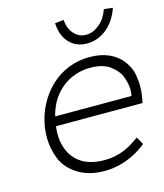

<svg xmlns="http://www.w3.org/2000/svg" viewBox="-111 -817 779 911"><g transform="rotate(-15 278.5 -361.5)"><path d="M289 10Q214 10 160 -24Q106 -58 86 -109.5Q66 -161 66 -212Q66 -236 69 -261Q78 -320 103.5 -369Q129 -418 167 -454.5Q205 -491 254.5 -511Q304 -531 359 -531Q413 -531 454 -513Q495 -495 520 -461.5Q545 -428 551 -395Q557 -362 557 -339Q557 -312 552 -282L547 -255H122Q119 -235 119 -217Q119 -178 131 -146Q149 -95 192.5 -67.5Q236 -40 305 -40Q342 -40 382.5 -52Q423 -64 478 -104L499 -67Q474 -46 441.5 -28.5Q409 -11 370.5 -0.5Q332 10 289 10ZM505 -301 506 -307Q508 -319 508 -331Q508 -359 496 -393Q484 -427 448 -454Q412 -481 351 -481Q294 -481 246 -456Q198 -431 165 -383Q142 -348 130 -301ZM367 -596Q313 -596 280 -631.5Q247 -667 244 -728L287 -733Q291 -688 315 -662.5Q339 -637 373 -637Q407 -637 438 -662.5Q469 -688 485 -733L528 -728Q507 -667 464 -631.5Q421 -596 367 -596Z"/></g></svg>

Font: Lexend ExtLt
Style: Italic
Weight: 250
Italic angle: -8.13011°
Designer: Bonnie Shaver-Troup, Thomas Jockin
Foundry: Lexend
Version: Version 1.007